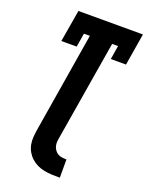

<svg xmlns="http://www.w3.org/2000/svg" viewBox="-174 -820 864 1127"><g transform="rotate(20 258.5 -256.5)"><path d="M345 222Q321 222 296.5 221Q272 220 248.5 215.5Q225 211 204 201Q183 191 166 175.5Q149 160 137.5 140Q126 120 121.5 96.5Q117 73 119 48.5Q121 24 125 0L227 -621H190L176 -535H80L114 -735H517L484 -535H389L403 -621H366L263 0Q260 14 259 28.5Q258 43 261.5 56Q265 69 273 80Q281 91 292 97.5Q303 104 317.5 106Q332 108 346 108V222Z"/></g></svg>

Font: Iosevka Slab Heavy
Style: Italic
Weight: 900
Italic angle: -9°
Monospace: yes
Designer: Belleve Invis
Foundry: Belleve Invis
Version: Version 11.1.0; ttfautohint (v1.8.3)